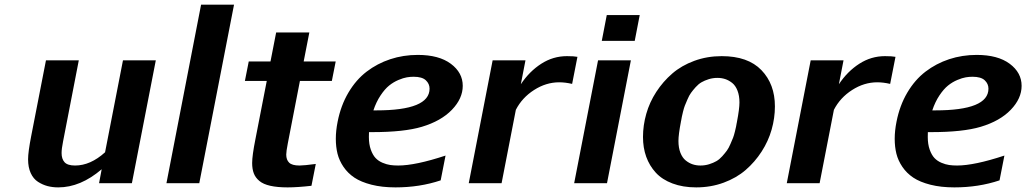

<svg xmlns="http://www.w3.org/2000/svg" viewBox="-20 -790 4426 828"><path d="M231.4 18.1Q206.5 18.1 185.1 12.5Q163.6 6.8 143.8 -5.9Q124 -18.6 112.5 -43.5Q101.1 -68.4 101.1 -103Q101.1 -134.8 114.7 -204.1L178.2 -529.8H319.8L252 -180.2Q245.6 -148.4 245.6 -129.9Q245.6 -104.5 258.5 -90.3Q271.5 -76.2 303.7 -76.2Q370.1 -76.2 433.1 -133.3L510.3 -529.8H651.9L548.8 0H407.2L418.5 -60.1Q327.1 18.1 231.4 18.1Z M839.4 0H697.8L847.2 -770H989.3Z M1221.2 -171.9Q1214.4 -136.7 1214.4 -123.5Q1214.4 -100.6 1227.1 -88.4Q1239.7 -76.2 1271.5 -76.2Q1291.5 -76.2 1341.8 -83L1323.2 11.2Q1262.7 18.1 1220.2 18.1Q1175.8 18.1 1145.5 11.2Q1115.2 4.4 1098.4 -9.8Q1081.5 -23.9 1074.5 -42.5Q1067.4 -61 1067.4 -86.9Q1067.4 -119.1 1081.5 -189.9L1130.4 -440.9H1036.1L1052.7 -524.9H1146.5L1170.9 -649.9H1314L1289.6 -524.9H1427.7L1411.1 -440.9H1273.4Z M1781.7 -553.2Q1873 -553.2 1924.3 -514.9Q1975.6 -476.6 1975.6 -419.9Q1975.6 -365.2 1929 -316.7Q1882.3 -268.1 1799.3 -243.2Q1722.7 -220.2 1585 -220.2H1571.3Q1570.8 -212.9 1570.8 -199.2Q1570.8 -168 1579.1 -144.8Q1587.4 -121.6 1599.6 -108.6Q1611.8 -95.7 1629.6 -88.1Q1647.5 -80.6 1663.1 -78.4Q1678.7 -76.2 1697.3 -76.2Q1771.5 -76.2 1901.4 -119.1L1880.4 -12.2Q1790 18.1 1685.5 18.1Q1627.4 18.1 1582.3 6.6Q1537.1 -4.9 1508.5 -23.9Q1480 -43 1461.4 -70.3Q1442.9 -97.7 1435.5 -127.2Q1428.2 -156.7 1428.2 -191.4Q1428.2 -226.1 1436 -265.1Q1449.7 -335 1482.4 -390.4Q1515.1 -445.8 1561 -481Q1606.9 -516.1 1663.1 -534.7Q1719.2 -553.2 1781.7 -553.2ZM1603.5 -314Q1832.5 -314 1832.5 -407.7Q1832.5 -428.7 1816.4 -443.8Q1800.3 -459 1763.7 -459Q1749.5 -459 1734.6 -456.5Q1719.7 -454.1 1698.2 -445.1Q1676.8 -436 1658.2 -421.1Q1639.6 -406.2 1621.1 -378.4Q1602.5 -350.6 1590.3 -314Z M2447.3 -428.2Q2417.5 -435.1 2391.6 -435.1Q2335 -435.1 2283.2 -401.9Q2231.4 -368.7 2204.6 -316.4L2143.1 0H2001.5L2104.5 -529.8H2246.1L2226.1 -426.8Q2263.2 -482.4 2314.2 -515.1Q2365.2 -547.9 2424.8 -547.9Q2455.6 -547.9 2470.2 -544.9Z M2717.3 -613.8H2575.2L2596.7 -725.1H2738.8ZM2597.7 0H2456.1L2559.1 -529.8H2700.7Z M2905.8 -182.1Q2905.8 -152.8 2914.3 -131.1Q2922.9 -109.4 2937.3 -97.9Q2951.7 -86.4 2967.3 -81.3Q2982.9 -76.2 3000.5 -76.2Q3020.5 -76.2 3038.3 -81.8Q3056.2 -87.4 3069.3 -95Q3082.5 -102.5 3094.7 -116.2Q3106.9 -129.9 3114.7 -140.6Q3122.6 -151.4 3130.1 -169.2Q3137.7 -187 3141.4 -196Q3145 -205.1 3149.4 -222.9Q3153.8 -240.7 3154.3 -244.1Q3154.8 -247.6 3157.2 -260.3Q3157.7 -262.2 3158 -263.2Q3158.2 -264.2 3158.2 -265.1Q3168.9 -320.8 3168.9 -348.1Q3168.9 -377.4 3160.4 -399.2Q3151.9 -420.9 3137.5 -432.4Q3123 -443.8 3107.4 -449Q3091.8 -454.1 3074.2 -454.1Q3054.2 -454.1 3036.4 -448.5Q3018.6 -442.9 3005.4 -435.3Q2992.2 -427.7 2980 -414.1Q2967.8 -400.4 2960 -389.6Q2952.1 -378.9 2944.6 -361.1Q2937 -343.3 2933.3 -334.2Q2929.7 -325.2 2925.3 -307.4Q2920.9 -289.6 2920.4 -286.1Q2919.9 -282.7 2917.5 -270Q2917 -268.1 2916.7 -267.1Q2916.5 -266.1 2916.5 -265.1Q2905.8 -209.5 2905.8 -182.1ZM2752.9 -199.2Q2752.9 -249.5 2767.1 -299.3Q2781.2 -349.1 2810.3 -393.8Q2839.4 -438.5 2879.2 -472.9Q2918.9 -507.3 2974.1 -527.6Q3029.3 -547.9 3092.3 -547.9Q3205.6 -547.9 3263.7 -487.5Q3321.8 -427.2 3321.8 -331.1Q3321.8 -280.8 3307.6 -231Q3293.5 -181.2 3264.4 -136.2Q3235.4 -91.3 3195.6 -56.9Q3155.8 -22.5 3100.6 -2.2Q3045.4 18.1 2982.4 18.1Q2924.8 18.1 2880.1 1.2Q2835.4 -15.6 2808.1 -45.4Q2780.8 -75.2 2766.8 -114Q2752.9 -152.8 2752.9 -199.2Z M3818.8 -428.2Q3789.1 -435.1 3763.2 -435.1Q3706.5 -435.1 3654.8 -401.9Q3603 -368.7 3576.2 -316.4L3514.6 0H3373L3476.1 -529.8H3617.7L3597.7 -426.8Q3634.8 -482.4 3685.8 -515.1Q3736.8 -547.9 3796.4 -547.9Q3827.1 -547.9 3841.8 -544.9Z M4191.9 -553.2Q4283.2 -553.2 4334.5 -514.9Q4385.7 -476.6 4385.7 -419.9Q4385.7 -365.2 4339.1 -316.7Q4292.5 -268.1 4209.5 -243.2Q4132.8 -220.2 3995.1 -220.2H3981.4Q3981 -212.9 3981 -199.2Q3981 -168 3989.3 -144.8Q3997.6 -121.6 4009.8 -108.6Q4022 -95.7 4039.8 -88.1Q4057.6 -80.6 4073.2 -78.4Q4088.9 -76.2 4107.4 -76.2Q4181.6 -76.2 4311.5 -119.1L4290.5 -12.2Q4200.2 18.1 4095.7 18.1Q4037.6 18.1 3992.4 6.6Q3947.3 -4.9 3918.7 -23.9Q3890.1 -43 3871.6 -70.3Q3853 -97.7 3845.7 -127.2Q3838.4 -156.7 3838.4 -191.4Q3838.4 -226.1 3846.2 -265.1Q3859.9 -335 3892.6 -390.4Q3925.3 -445.8 3971.2 -481Q4017.1 -516.1 4073.2 -534.7Q4129.4 -553.2 4191.9 -553.2ZM4013.7 -314Q4242.7 -314 4242.7 -407.7Q4242.7 -428.7 4226.6 -443.8Q4210.4 -459 4173.8 -459Q4159.7 -459 4144.8 -456.5Q4129.9 -454.1 4108.4 -445.1Q4086.9 -436 4068.4 -421.1Q4049.8 -406.2 4031.2 -378.4Q4012.7 -350.6 4000.5 -314Z"/></svg>

Font: Aurulent Sans
Style: BoldItalic
Weight: 700
Italic angle: -11°
Version: Version 2007.05.04